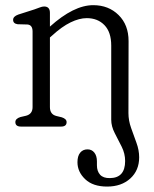

<svg xmlns="http://www.w3.org/2000/svg" viewBox="-20 -478 581 725"><path d="M400 -26V-306Q400 -356.5 374.5 -383Q349 -409.5 307.5 -409.5Q279.5 -409.5 246.5 -393.5Q213.5 -377.5 176.5 -343.5L168.5 -336.5V-73.5Q168.5 -46 193 -40L213.5 -35Q231.5 -29 231.5 -17Q231.5 0 210.5 0H59.5Q38 0 38 -17Q38 -30 57 -36L78.5 -41Q103 -47.5 103 -73.5V-359Q103 -384 83.5 -385.5L46.5 -386.5Q29.5 -389 29.5 -403Q29.5 -416 49 -423L110 -442.5Q120.5 -446 130 -449.8Q139.5 -453.5 146.5 -453.5Q168.5 -453.5 168.5 -429.5V-377.5Q258.5 -458.5 332 -458.5Q390 -458.5 427.8 -421.2Q465.5 -384 465.5 -323L465 -51Q465 -23 475 5Q485 33 495.2 61Q505.5 89 505.5 116Q505.5 165.5 472 196Q438.5 226.5 384.5 226.5Q331 226.5 301.8 198.8Q272.5 171 272.5 134.5Q272.5 111 282.8 98.5Q293 86 310.5 86Q326.5 86 336.2 98.2Q346 110.5 346 131.5V146Q346 168.5 358 181.8Q370 195 395 194.5Q452.5 194 452.5 130Q452.5 102 439.5 76Q426.5 50 413.2 24.5Q400 -1 400 -26Z"/></svg>

Font: Fraunces 72pt SuperSoft Light
Style: Regular
Weight: 300
Version: Version 1.000;[0bf87f6ff]